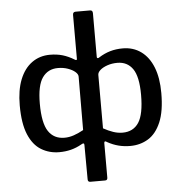

<svg xmlns="http://www.w3.org/2000/svg" viewBox="-60 -799 958 1020"><g transform="rotate(-5 419.5 -288.5)"><path d="M380 165Q367 165 367 151L366 -33Q366 -47 350 -37Q322 -21 292.5 -13.5Q263 -6 230 -6Q177 -6 134 -32Q91 -58 66.5 -116.5Q42 -175 42 -272Q42 -353 64.5 -409.5Q87 -466 128.5 -496Q170 -526 225 -526Q262 -526 292.5 -517Q323 -508 354 -489Q366 -481 366 -492V-726Q366 -742 381 -742H458Q472 -742 472 -726V-492Q472 -487 476 -486Q480 -485 485 -489Q515 -508 546 -517Q577 -526 613 -526Q669 -526 710.5 -496Q752 -466 774.5 -409.5Q797 -353 797 -272Q797 -175 772 -116.5Q747 -58 704.5 -32Q662 -6 608 -6Q576 -6 546.5 -13.5Q517 -21 488 -37Q480 -43 476 -41.5Q472 -40 472 -33V151Q472 165 459 165ZM264 -80Q289 -80 314 -88.5Q339 -97 366 -112L367 -397Q367 -410 352.5 -422.5Q338 -435 314 -443.5Q290 -452 261 -452Q208 -452 178.5 -410.5Q149 -369 149 -272Q149 -168 178.5 -124Q208 -80 264 -80ZM574 -80Q631 -80 660 -124Q689 -168 689 -272Q689 -369 660 -410.5Q631 -452 578 -452Q549 -452 524.5 -443.5Q500 -435 486 -422.5Q472 -410 472 -397V-112Q499 -97 524 -88.5Q549 -80 574 -80Z"/></g></svg>

Font: Libre Franklin Medium
Style: Regular
Weight: 500
Designer: Pablo Impallari, Rodrigo Fuenzalida, Nhung Nguyen
Foundry: Impallari Type
Version: Version 3.000